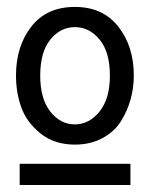

<svg xmlns="http://www.w3.org/2000/svg" viewBox="-20 -857 435 557"><path d="M96.7 -637.7Q96.7 -570.3 126 -533.2Q155.3 -496.1 197.3 -496.1Q238.3 -496.1 268.6 -533.2Q298.8 -570.3 298.8 -637.7Q298.8 -706.1 269 -742.2Q239.3 -778.3 197.3 -778.3Q155.3 -778.3 126 -742.2Q96.7 -706.1 96.7 -637.7ZM26.4 -637.7Q26.4 -722.7 70.8 -779.8Q115.2 -836.9 197.3 -836.9Q278.3 -836.9 323.2 -779.8Q368.2 -722.7 368.2 -637.7Q368.2 -602.5 358.9 -568.8Q349.6 -535.2 330.6 -504.9Q311.5 -474.6 276.9 -456.1Q242.2 -437.5 197.3 -437.5Q137.7 -437.5 97.7 -469.7Q57.6 -502 42 -544.9Q26.4 -587.9 26.4 -637.7ZM37.1 -320.3V-381.8H358.4V-320.3Z"/></svg>

Font: Gothic A1 Medium
Style: Regular
Weight: 500
Designer: HanYang I&C Co.,Ltd.
Foundry: HanYang I&C Co.,Ltd.
Version: Version 2.50